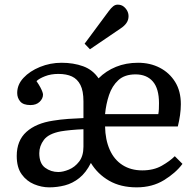

<svg xmlns="http://www.w3.org/2000/svg" viewBox="-20 -792 843 826"><path d="M192 14Q159 14 126.5 0.5Q94 -13 73 -42.5Q52 -72 52 -121Q52 -187 93.5 -224.5Q135 -262 209 -273Q239 -278 274 -280.5Q309 -283 339 -284V-356Q339 -401 326 -426.5Q313 -452 289.5 -463Q266 -474 231 -474Q199 -474 173.5 -464Q148 -454 137 -443Q148 -427 154 -415.5Q160 -404 162.5 -396.5Q165 -389 165 -385Q165 -368 150.5 -354Q136 -340 111 -340Q80 -340 67 -355.5Q54 -371 54 -392Q54 -428 81 -457Q108 -486 152 -504Q196 -522 245 -522Q296 -522 337.5 -507Q379 -492 404 -455Q436 -487 479 -504.5Q522 -522 574 -522Q626 -522 667.5 -500.5Q709 -479 733.5 -439.5Q758 -400 758 -344Q758 -321 754.5 -296.5Q751 -272 745 -248H432Q433 -191 452 -148Q471 -105 507 -82Q543 -59 592 -59Q641 -59 676 -79Q711 -99 732 -120L765 -87Q736 -48 685.5 -17Q635 14 568 14Q499 14 449.5 -14.5Q400 -43 371 -91Q350 -49 321 -26Q292 -3 259 5.5Q226 14 192 14ZM231 -52Q251 -52 276.5 -62.5Q302 -73 320.5 -97Q339 -121 339 -161V-236Q311 -235 285.5 -232.5Q260 -230 242 -227Q189 -217 169 -190.5Q149 -164 149 -133Q149 -89 174 -70.5Q199 -52 231 -52ZM432 -301H661Q663 -311 663.5 -323Q664 -335 664 -348Q664 -411 637.5 -441.5Q611 -472 563 -472Q516 -472 489 -447Q462 -422 449 -383Q436 -344 432 -301ZM367 -580 344 -604 447 -743Q458 -758 467 -765Q476 -772 486 -772Q501 -772 511 -764.5Q521 -757 527 -746Q533 -735 533 -722Q533 -706 524 -693Q515 -680 498 -669Z"/></svg>

Font: Literata 18pt
Style: Regular
Weight: 400
Designer: Latin by Veronika Burian and Jose Scaglione. Greek by Irene Vlachou. Cyrillic by Vera Evstafieva.
Foundry: TypeTogether
Version: Version 3.103;gftools[0.9.29]